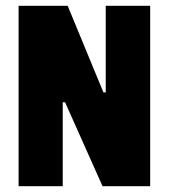

<svg xmlns="http://www.w3.org/2000/svg" viewBox="-20 -641 581 661"><path d="M497 0V-621H344V-323H336L213 -621H44V0H196V-289H204L333 0Z"/></svg>

Font: Passion One
Style: Regular
Weight: 400
Designer: Alejandro Lo Celso
Foundry: Fontstage
Version: Version 1.001